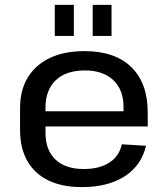

<svg xmlns="http://www.w3.org/2000/svg" viewBox="-20 -757 686 785"><path d="M315 8Q235 8 178.5 -19Q122 -46 92 -98.5Q62 -151 62 -225V-315Q62 -388 93.5 -440Q125 -492 184 -520Q243 -548 325 -548Q450 -548 517 -482.5Q584 -417 584 -297V-240H146V-302H501L485 -278V-320Q485 -390 443 -429.5Q401 -469 327 -469Q250 -469 208 -429Q166 -389 166 -317V-214Q166 -143 207 -104.5Q248 -66 322 -66Q387 -66 427.5 -92.5Q468 -119 478 -167L577 -161Q558 -80 489.5 -36Q421 8 315 8ZM282 -737V-610H204V-737ZM436 -737V-610H359V-737Z"/></svg>

Font: Pathway Extreme Medium
Style: Regular
Weight: 500
Designer: Eduardo Rodriguez Tunni
Foundry: Eduardo Rodriguez Tunni
Version: Version 1.001;gftools[0.9.26]